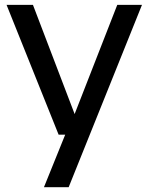

<svg xmlns="http://www.w3.org/2000/svg" viewBox="-20 -564 622 804"><path d="M225.5 0 7.5 -543.5H118L292.5 -86.5L471 -543.5H574.5L267.5 220H164L253 0Z"/></svg>

Font: Encode Sans Semi Expanded Medium
Style: Regular
Weight: 500
Width: 6
Designer: Multiple Designers
Foundry: Impallari Type
Version: Version 3.000; ttfautohint (v1.8.3) -l 8 -r 50 -G 200 -x 14 